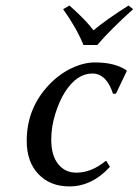

<svg xmlns="http://www.w3.org/2000/svg" viewBox="-20 -665 502 695"><path d="M282.2 -502Q257.3 -563.5 208.5 -631.8L231.4 -645Q291 -592.3 318.4 -555.2Q364.3 -593.8 445.3 -645L461.9 -631.8Q378.9 -557.1 332 -502ZM314 -398.9Q258.3 -398.9 215.3 -332Q194.8 -299.8 180.2 -252.9Q165.5 -206.1 165.5 -159.2Q165.5 -102.5 190.4 -71.3Q215.3 -40 255.9 -40Q311 -40 361.8 -82H365.2L377.9 -61Q313 9.8 231 9.8Q161.6 9.8 119.1 -34.7Q76.7 -79.1 76.7 -155.3Q76.7 -273.9 158.7 -359.4Q194.8 -397 238.8 -418Q282.7 -439 324.2 -439Q395 -439 437 -411.1L439 -408.2L399.9 -326.2L389.2 -325.2Q365.7 -398.9 314 -398.9Z"/></svg>

Font: Linux Biolinum O
Style: Italic
Weight: 400
Italic angle: -12°
Designer: Philipp H. Poll
Foundry: Philipp H. Poll
Version: Version 1.1.3